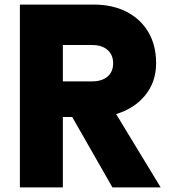

<svg xmlns="http://www.w3.org/2000/svg" viewBox="-20 -820 740 840"><path d="M67 0V-800H390Q472 -800 533.5 -768.5Q595 -737 629 -679.5Q663 -622 663 -544Q663 -462 615.5 -403.5Q568 -345 488 -321L683 0H472L296 -308H255V0ZM255 -464H383Q426 -464 450.5 -485Q475 -506 475 -543Q475 -580 450.5 -601.5Q426 -623 383 -623H255Z"/></svg>

Font: Martian Mono ExtraBold
Style: Regular
Weight: 800
Monospace: yes
Designer: Roman Shamin
Foundry: Evil Martians
Version: Version 1.000; ttfautohint (v1.8.4.7-5d5b)